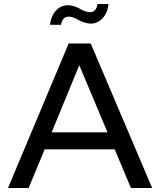

<svg xmlns="http://www.w3.org/2000/svg" viewBox="-20 -939 800 959"><path d="M376 -613 517 -278H238ZM634 0H740L433 -722H323L20 0H123L203 -193H553ZM467 -919C464 -892 449 -878 430 -878C414 -878 394 -886 376 -897C355 -908 334 -913 318 -913C276 -913 236 -877 230 -815H285C288 -842 303 -856 323 -856C338 -856 358 -848 376 -837C397 -826 419 -821 434 -821C476 -821 516 -857 522 -919Z"/></svg>

Font: Perun
Style: Regular
Weight: 400
Foundry: Copyright (c) Stefan Peev, Context Ltd, 2016
Version: Version 1.089